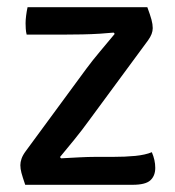

<svg xmlns="http://www.w3.org/2000/svg" viewBox="-20 -513 486 533"><path d="M219.5 -322Q236.5 -345 258.2 -370.8Q280 -396.5 298.5 -419L295.5 -422.5Q281.5 -421 258 -419.5Q234.5 -418 208.5 -417.5Q182.5 -417 162 -417H54Q52 -424.5 51.5 -433.5Q51 -442.5 51 -448.5Q51 -457.5 52.5 -469.5Q54 -481.5 56.5 -493H389Q397 -471.5 400.5 -458.5Q404 -445.5 404 -435Q404 -427 400.8 -418.5Q397.5 -410 391 -401L224.5 -175Q207.5 -151.5 186 -125Q164.5 -98.5 146.5 -77L149.5 -73.5Q174.5 -75 199.8 -76.2Q225 -77.5 243.5 -77.5H292.5Q327.5 -77.5 355.5 -80.2Q383.5 -83 401.5 -90.5Q411 -68.5 411 -47Q411 -25 397.5 -12.5Q384 0 348 0H50Q42.5 -22 39.5 -33.2Q36.5 -44.5 36.5 -54.5Q36.5 -63 39.8 -72.5Q43 -82 51.5 -93.5Z"/></svg>

Font: Signika Negative
Style: Regular
Weight: 400
Designer: Anna Giedry
Foundry: Anna Giedry
Version: Version 2.001